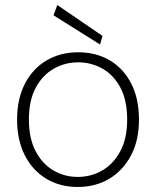

<svg xmlns="http://www.w3.org/2000/svg" viewBox="-20 -732 621 764"><path d="M289 12Q219 12 164.5 -20.5Q110 -53 79 -113.5Q48 -174 48 -256Q48 -339 79.5 -399.5Q111 -460 166 -492Q221 -524 291 -524Q362 -524 416.5 -492Q471 -460 502 -400Q533 -340 533 -256Q533 -173 501 -113Q469 -53 414.5 -20.5Q360 12 289 12ZM289 -28Q342 -28 386.5 -53.5Q431 -79 458.5 -130Q486 -181 486 -256Q486 -333 459 -383.5Q432 -434 387.5 -459Q343 -484 291 -484Q239 -484 194.5 -459Q150 -434 122.5 -383.5Q95 -333 95 -256Q95 -181 122 -130Q149 -79 193 -53.5Q237 -28 289 -28ZM378 -555 193 -671 208 -712 388 -589Z"/></svg>

Font: DM Sans 12pt ExtraLight
Style: Regular
Weight: 250
Version: Version 4.004;gftools[0.9.30]